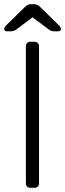

<svg xmlns="http://www.w3.org/2000/svg" viewBox="-30 -900 312 920"><path d="M116 0Q106 0 100 -6Q94 -12 94 -22V-678Q94 -688 100 -694Q106 -700 116 -700H135Q145 -700 151 -694Q157 -688 157 -678V-22Q157 -12 151 -6Q145 0 135 0ZM4 -750Q-10 -750 -10 -761Q-10 -769 2 -781L89 -866Q98 -875 105 -877.5Q112 -880 121 -880H131Q141 -880 147.5 -877.5Q154 -875 163 -866L250 -781Q262 -769 262 -761Q262 -750 248 -750H231Q224 -750 217 -752Q210 -754 206 -757L126 -817L46 -757Q42 -754 35 -752Q28 -750 21 -750Z"/></svg>

Font: Rubik AZ
Style: Regular
Weight: 300
Designer: Hubert and Fischer
Foundry: Hubert & Fischer
Version: Version 2.000